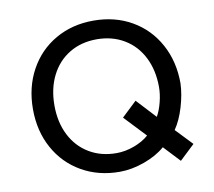

<svg xmlns="http://www.w3.org/2000/svg" viewBox="-82 -832 1052 942"><g transform="rotate(-10 444.0 -360.5)"><path d="M702 -360Q702 -444 669.5 -508.5Q637 -573 577.5 -608.5Q518 -644 441 -644Q364 -644 305 -608.5Q246 -573 213.5 -508.5Q181 -444 181 -360Q181 -276 213.5 -212Q246 -148 305 -112.5Q364 -77 441 -77Q485 -77 529.5 -93.5Q574 -110 603 -136L502 -243L577 -314L666 -218Q682 -246 692 -285.5Q702 -325 702 -360ZM745 15 669 -66Q628 -30 564.5 -7Q501 16 441 16Q335 16 251.5 -32Q168 -80 121 -165.5Q74 -251 74 -360Q74 -469 121 -555Q168 -641 251.5 -689Q335 -737 441 -737Q548 -737 631.5 -689Q715 -641 762 -555Q809 -469 809 -360Q807 -305 788.5 -243Q770 -181 741 -139L820 -56Z"/></g></svg>

Font: SUITE
Style: Bold
Weight: 700
Designer: Sun
Foundry: Sun
Version: Version 2.040